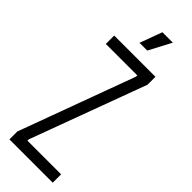

<svg xmlns="http://www.w3.org/2000/svg" viewBox="-274 -841 859 859"><g transform="rotate(45 156.0 -411.5)"><path d="M19 0V-50L221 -599V-607H22V-660H283V-610L80 -61V-53H293V0ZM174 -717H125L164 -823H230Z"/></g></svg>

Font: Bricolage Grotesque 72pt Condensed ExtraLight
Style: Regular
Weight: 250
Width: 3
Designer: Mathieu Triay
Foundry: Atelier Triay
Version: Version 1.001;gftools[0.9.33.dev8+g029e19f]